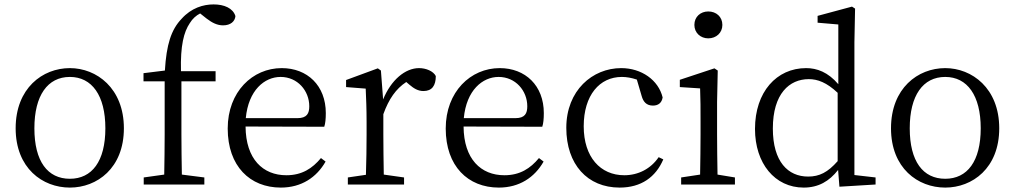

<svg xmlns="http://www.w3.org/2000/svg" viewBox="-20 -837 4605 871"><path d="M297 14C420 14 542 -74 542 -255C542 -437 418 -528 297 -528C173 -528 51 -437 51 -255C51 -74 173 14 297 14ZM297 -26C196 -26 136 -105 136 -255C136 -404 196 -488 297 -488C397 -488 458 -404 458 -255C458 -105 397 -26 297 -26Z M631 -505V-468H727V-228C727 -167 726 -106 725 -45L632 -32V0H907V-32L805 -45C804 -106 803 -167 803 -228V-468H958V-514H801C798 -631 814 -692 841 -732C853 -752 870 -767 888 -776L917 -753C943 -733 966 -722 992 -722C1026 -722 1046 -740 1048 -764C1037 -800 997 -817 949 -817C902 -817 848 -801 804 -752C756 -702 735 -634 728 -517Z M1095 -301C1107 -428 1180 -488 1253 -488C1330 -488 1383 -425 1383 -355C1383 -323 1373 -301 1329 -301ZM1451 -262C1456 -277 1458 -298 1458 -324C1458 -449 1374 -528 1258 -528C1126 -528 1013 -421 1013 -254C1013 -83 1114 14 1254 14C1347 14 1416 -32 1457 -104L1436 -120C1397 -73 1350 -42 1279 -42C1173 -42 1095 -115 1094 -263Z M1708 -517 1694 -527 1550 -474V-442L1639 -435C1641 -388 1643 -347 1643 -283V-228C1643 -177 1642 -100 1640 -44L1558 -32V0H1813V-32L1721 -45C1720 -101 1719 -177 1719 -228V-319C1744 -388 1776 -434 1823 -465L1837 -453C1857 -436 1876 -424 1901 -424C1940 -424 1957 -449 1957 -492C1946 -514 1913 -528 1881 -528C1818 -528 1754 -474 1718 -386Z M2084 -301C2096 -428 2169 -488 2242 -488C2319 -488 2372 -425 2372 -355C2372 -323 2362 -301 2318 -301ZM2440 -262C2445 -277 2447 -298 2447 -324C2447 -449 2363 -528 2247 -528C2115 -528 2002 -421 2002 -254C2002 -83 2103 14 2243 14C2336 14 2405 -32 2446 -104L2425 -120C2386 -73 2339 -42 2268 -42C2162 -42 2084 -115 2083 -263Z M2968 -124C2932 -71 2875 -42 2812 -42C2704 -42 2628 -124 2628 -264C2628 -405 2700 -488 2801 -488C2822 -488 2845 -484 2869 -476L2891 -401C2898 -376 2912 -358 2942 -358C2966 -358 2982 -370 2986 -395C2967 -474 2890 -528 2798 -528C2668 -528 2549 -427 2549 -257C2549 -91 2645 14 2791 14C2889 14 2955 -34 2989 -114Z M3193 -663C3229 -663 3257 -688 3257 -724C3257 -761 3229 -785 3193 -785C3158 -785 3130 -761 3130 -724C3130 -688 3158 -663 3193 -663ZM3235 -45C3234 -100 3233 -177 3233 -228V-375L3236 -517L3221 -527L3064 -475V-442L3156 -436C3158 -386 3158 -346 3158 -284V-228C3158 -177 3157 -100 3156 -45L3070 -32V0H3314V-32Z M3780 -106C3735 -55 3697 -36 3646 -36C3555 -36 3486 -103 3486 -254C3486 -412 3561 -478 3649 -478C3689 -478 3730 -463 3780 -416ZM3856 -43V-645L3859 -798L3845 -807L3689 -765V-734L3783 -726V-455C3736 -510 3686 -528 3637 -528C3503 -528 3405 -420 3405 -252C3405 -96 3495 14 3626 14C3693 14 3742 -15 3782 -66L3788 10L3952 0V-32Z M4268 14C4391 14 4513 -74 4513 -255C4513 -437 4389 -528 4268 -528C4144 -528 4022 -437 4022 -255C4022 -74 4144 14 4268 14ZM4268 -26C4167 -26 4107 -105 4107 -255C4107 -404 4167 -488 4268 -488C4368 -488 4429 -404 4429 -255C4429 -105 4368 -26 4268 -26Z"/></svg>

Font: Source Han Serif K
Style: Regular
Weight: 400
Designer: Ryoko NISHIZUKA 西塚涼子 (kana & ideographs); Frank Grießhammer (Latin, Greek & Cyrillic); Wenlong ZHANG 张文龙 (bopomofo); San
Foundry: Adobe Systems Incorporated
Version: Version 1.001;PS 1.001;hotconv 16.6.54;makeotf.lib2.5.65590